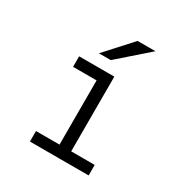

<svg xmlns="http://www.w3.org/2000/svg" viewBox="-169 -864 954 997"><g transform="rotate(30 308.0 -366.0)"><path d="M289 -20V-511H359V-20ZM148 0V-63H500V0ZM148 -448V-511H324V-448ZM229 -576 371 -732H478L300 -576Z"/></g></svg>

Font: Overpass Mono Light Light
Style: Regular
Weight: 300
Monospace: yes
Version: Version 4.000